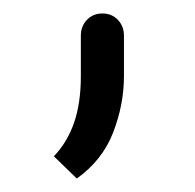

<svg xmlns="http://www.w3.org/2000/svg" viewBox="-20 -105 289 285"><path d="M100 -52Q100 -66 109 -75.5Q118 -85 132 -85Q146 -85 155 -75.5Q164 -66 164 -52V8Q164 50 148 91.5Q132 133 94 160L60 127Q80 106 90 77Q100 48 100 8V-52Z"/></svg>

Font: Snippet
Style: Regular
Weight: 400
Designer: Gesine Todt
Foundry: Gesine Todt
Version: Version 1.000